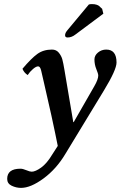

<svg xmlns="http://www.w3.org/2000/svg" viewBox="-20 -686 589 938"><path d="M294.9 -344.2 337.9 -89.8 339.8 -88.9 440.9 -265.1Q460 -298.3 460 -316.9Q460 -325.7 450.7 -348.1Q441.4 -370.6 441.4 -395.5Q441.4 -415 458.7 -429.4Q476.1 -443.8 499 -443.8Q549.3 -443.8 549.3 -380.4Q549.3 -345.2 487.8 -244.1L298.8 66.9Q254.9 140.1 192.4 186Q129.9 231.9 83 231.9Q59.1 231.9 37.1 221.4Q15.1 210.9 15.1 188Q15.1 138.2 80.1 138.2Q91.3 138.2 108.6 145.5Q126 152.8 134.8 152.8Q152.8 152.8 180.9 132.8Q209 112.8 235.8 67.9L262.2 26.9Q251 -30.3 231 -122.1Q210.9 -213.9 195.8 -277.3L181.2 -340.8Q176.3 -361.8 166.3 -361.8Q156.2 -361.8 140.9 -348.6Q125.5 -335.4 115.2 -319.3Q96.7 -331.5 89.8 -350.1Q132.8 -400.9 162.4 -422.4Q191.9 -443.8 233.9 -443.8Q254.9 -443.8 267.3 -428.5Q279.8 -413.1 284.4 -396.2Q289.1 -379.4 294.9 -344.2ZM414.1 -664.1Q419.9 -666 429.2 -666Q442.4 -666 451.2 -663.1Q460 -660.2 463.9 -657Q467.8 -653.8 472.4 -648.9Q477.1 -644 479 -643.1L484.9 -619.1L348.1 -517.1Q330.1 -502.9 310.1 -502.9Q297.9 -502.9 297.9 -513.9Q297.9 -524.9 309.1 -538.1Z"/></svg>

Font: Linux Libertine O
Style: Semibold Italic
Weight: 600
Italic angle: -11.5°
Designer: Philipp H. Poll
Foundry: Philipp H. Poll
Version: Version 5.1.2